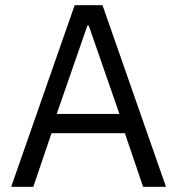

<svg xmlns="http://www.w3.org/2000/svg" viewBox="-20 -718 681 738"><path d="M23 0 267 -698H374L618 0H530L460 -206H178L108 0ZM198 -280H439L321 -620H316Z"/></svg>

Font: Anuphan
Style: Regular
Weight: 400
Designer: Mike Abbink, Paul van der Laan, Pieter van Rosmalen, Mint Tantisuwanna
Foundry: Bold Monday; Cadson Demak
Version: Version 3.002;hotconv 1.0.109;makeotfexe 2.5.65596